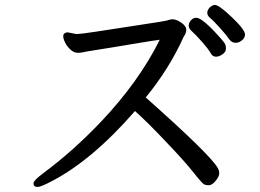

<svg xmlns="http://www.w3.org/2000/svg" viewBox="-20 -741 1040 768"><path d="M130.9 6.8Q113.8 6.8 113.8 -7.8Q113.8 -19 153.8 -48.8Q272.9 -137.2 384.8 -254.9Q536.1 -415 619.1 -582Q589.8 -578.1 538.8 -569.6Q487.8 -561 439 -553Q390.1 -544.9 355.5 -539.6Q320.8 -534.2 312.5 -532Q304.2 -529.8 291 -529.8Q275.9 -529.8 262 -542.5Q248 -555.2 240.5 -570.6Q232.9 -585.9 232.9 -596.2Q232.9 -609.9 250 -611.8L284.2 -605Q305.2 -605 365 -614.5Q424.8 -624 534.9 -640.6Q645 -657.2 648.4 -659.2Q651.9 -661.1 668 -664.1Q686 -664.1 705.6 -650.1Q725.1 -636.2 725.1 -622.1Q725.1 -607.9 714.8 -594.2Q658.2 -467.8 563 -351.1Q823.2 -120.1 851.1 -68.8Q856.9 -59.1 856.9 -47.1Q856.9 -35.2 842.5 -17.6Q828.1 0 814.9 0Q804.2 0 796.6 -3.4Q789.1 -6.8 752.4 -53Q715.8 -99.1 642.1 -175.8Q573.2 -249 520 -296.9Q346.2 -97.2 181.2 -13.2Q142.1 6.8 130.9 6.8ZM844.2 -514.2Q830.1 -514.2 822.5 -528.6Q814.9 -543 789.1 -572.5Q763.2 -602.1 743.2 -620.1Q734.9 -627.9 734.9 -638.9Q734.9 -649.9 743.9 -659.9Q752.9 -669.9 765.1 -669.9Q790 -669.9 860.8 -589.8Q875 -574.2 879.4 -566.7Q883.8 -559.1 883.8 -546.9Q883.8 -533.2 869.9 -523.7Q856 -514.2 844.2 -514.2ZM922.9 -569.8Q909.2 -569.8 899.9 -580.1Q886.2 -600.1 859.6 -629.6Q833 -659.2 821 -668.7Q809.1 -678.2 809.1 -689.9Q809.1 -701.2 819.1 -711.2Q829.1 -721.2 839.8 -721.2Q856 -721.2 908 -671.6Q960 -622.1 960 -603Q960 -589.8 948 -579.8Q936 -569.8 922.9 -569.8Z"/></svg>

Font: LXGW WenKai Mono GB Screen
Style: Regular
Weight: 400
Monospace: yes
Designer: LXGW / Fontworks Inc.
Foundry: LXGW / Fontworks Inc.
Version: Version 1.510;January 18,2025